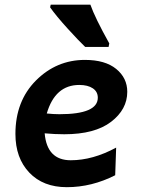

<svg xmlns="http://www.w3.org/2000/svg" viewBox="-20 -775 602 808"><path d="M230 -294.4Q391.6 -294.4 391.6 -363.8Q391.6 -389.2 370.6 -403.3Q349.6 -417.5 313.5 -417.5Q211.9 -417.5 176.8 -297.4Q205.1 -294.4 230 -294.4ZM261.2 12.7Q161.6 12.7 103.3 -48.6Q44.9 -109.9 44.9 -211.4Q44.9 -349.6 131.3 -436.3Q217.8 -522.9 337.4 -522.9Q422.4 -522.9 469 -484.9Q515.6 -446.8 515.6 -388.7Q515.6 -314.5 447.3 -262.2Q378.9 -210 250.5 -210Q210.9 -210 168 -213.9Q177.7 -100.6 277.8 -100.6Q370.6 -100.6 468.8 -153.8L464.8 -37.6Q366.2 12.7 261.2 12.7ZM437 -577.6H338.4Q313 -601.6 264.6 -654.8Q216.3 -708 190.9 -744.1L193.4 -755.4H360.4Q379.4 -700.7 439.9 -592.3Z"/></svg>

Font: Cadman
Style: Bold Italic
Weight: 700
Italic angle: -12°
Designer: Paul James MIller
Foundry: High-Logic / Made with FontCreator
Version: Version 2.114;March 28, 2021;FontCreator 13.0.0.2683 64-bit